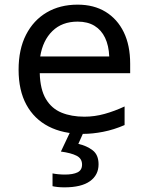

<svg xmlns="http://www.w3.org/2000/svg" viewBox="-20 -566 640 826"><path d="M337 10Q251 10 189 -22Q127 -54 93.5 -115.5Q60 -177 60 -266Q60 -354 92 -416.5Q124 -479 181 -512.5Q238 -546 314 -546Q384 -546 434.5 -515Q485 -484 512.5 -427.5Q540 -371 540 -292V-251H151Q153 -181 177.5 -140Q202 -99 244.5 -81.5Q287 -64 343 -64Q387 -64 430 -76Q473 -88 516 -108V-28Q470 -8 424 1Q378 10 337 10ZM450 -323Q448 -370 432 -403.5Q416 -437 386.5 -455Q357 -473 314 -473Q247 -473 205.5 -432.5Q164 -392 153 -323ZM257 240Q241 240 227.5 238.5Q214 237 206 235V180Q215 182 230 183.5Q245 185 259 185Q294 185 313.5 175.5Q333 166 333 142Q333 116 309.5 104Q286 92 242 86L285 -5H343L317 53Q353 61 378.5 80.5Q404 100 404 141Q404 187 367 213.5Q330 240 257 240Z"/></svg>

Font: Noto Sans Mono
Style: Regular
Weight: 400
Designer: Monotype Design Team
Foundry: Monotype Imaging Inc.
Version: Version 2.014